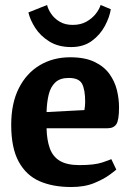

<svg xmlns="http://www.w3.org/2000/svg" viewBox="-20 -739 531 771"><path d="M266 12Q192 12 138.5 -11.5Q85 -35 55 -90Q25 -145 25 -238Q25 -324 55.5 -384.5Q86 -445 139.5 -477Q193 -509 262 -509Q321 -509 359.5 -490.5Q398 -472 419.5 -442Q441 -412 449.5 -377Q458 -342 458 -308Q458 -256 447 -240Q436 -224 412 -224H167Q168 -177 180 -143.5Q192 -110 220.5 -93Q249 -76 299 -76Q360 -76 392 -87Q424 -98 427 -100L447 -58Q443 -54 420 -37Q397 -20 358.5 -4Q320 12 266 12ZM167 -289 319 -297Q322 -315 322 -330Q322 -379 309.5 -402.5Q297 -426 256 -426Q221 -426 202 -408Q183 -390 175.5 -359Q168 -328 167 -289ZM266 -550Q214 -550 178 -572.5Q142 -595 121.5 -627Q101 -659 94 -689L169 -719Q173 -702 185.5 -683.5Q198 -665 219.5 -652Q241 -639 272 -639Q304 -639 327 -652Q350 -665 364.5 -683.5Q379 -702 384 -719L425 -702Q420 -670 401 -634.5Q382 -599 348.5 -574.5Q315 -550 266 -550Z"/></svg>

Font: Faustina Light
Style: Bold
Weight: 700
Version: Version 1.200